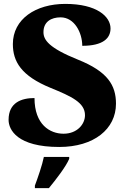

<svg xmlns="http://www.w3.org/2000/svg" viewBox="-20 -744 645 985"><path d="M284 10C462 10 575 -82 575 -212C575 -307 532 -377 380 -438C231 -498 203 -539 203 -579C203 -632 242 -655 291 -655C362 -655 402 -576 402 -509C509 -509 547 -548 547 -598C547 -659 477 -724 315 -724C163 -724 46 -646 46 -518C46 -429 88 -355 240 -293C348 -249 416 -217 416 -153C416 -107 376 -58 306 -58C236 -58 157 -105 157 -241C90 -241 24 -218 24 -129C24 -78 69 10 284 10ZM159 208V221H231C267 177 317 113 335 71V61H205C197 102 173 171 159 208Z"/></svg>

Font: Noto Serif Lao Black
Style: Regular
Weight: 900
Designer: Monotype Design Team
Foundry: Monotype Imaging Inc.
Version: Version 2.003